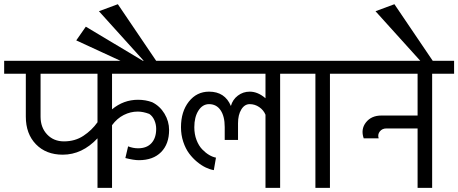

<svg xmlns="http://www.w3.org/2000/svg" viewBox="-40 -902 2201 922"><path d="M-20 -609.9H795.9V-547.9H498V-377Q553.2 -422.9 623 -422.9Q659.2 -422.9 690.9 -411.1Q728 -392.6 750 -356Q772 -319.3 772 -277.8Q772 -210.4 733.6 -171.6Q695.3 -132.8 627 -132.8Q602.1 -132.8 562 -143.1L575.2 -199.2Q599.1 -189.9 623 -189.9Q665 -189.9 687.5 -214.8Q710 -239.7 710 -283.2Q710 -305.2 701.2 -325Q692.4 -344.7 676.8 -355Q647 -366.2 621.1 -366.2Q586.9 -366.2 554.4 -349.9Q522 -333.5 498 -300.8V0H428.2V-237.8Q354.5 -159.2 261.2 -159.2Q181.2 -159.2 132.6 -209.2Q84 -259.3 84 -341.8V-547.9H-20ZM267.1 -223.1Q320.3 -223.1 360.6 -249.8Q400.9 -276.4 428.2 -314.9V-547.9H154.8V-341.8Q154.8 -289.6 186.3 -256.3Q217.8 -223.1 267.1 -223.1Z M671.9 -585.9 435.1 -848.1 525.9 -881.8 710 -609.9ZM629.9 -567.9 326.2 -708 372.1 -773.9 652.8 -606Z M772 -609.9H1410.2V-547.9H1305.2V0H1234.9V-351.1Q1225.6 -373.5 1204.8 -387.7Q1184.1 -401.9 1159.2 -401.9Q1134.3 -401.9 1118.7 -376.2Q1103 -350.6 1103 -310.1V-230H1039.1V-292Q1039.1 -343.3 1019.3 -372.6Q999.5 -401.9 963.9 -401.9Q932.6 -401.9 912.8 -370.8Q893.1 -339.8 893.1 -291Q893.1 -257.3 903.8 -229.5Q914.6 -201.7 931.2 -184.6Q947.8 -167.5 964.6 -157.7Q981.4 -147.9 997.1 -145L986.8 -85Q968.8 -87.9 948.5 -97.4Q928.2 -106.9 906.7 -124.5Q885.3 -142.1 868.2 -165Q851.1 -188 840.1 -220.9Q829.1 -253.9 829.1 -291Q829.1 -366.2 866.9 -414.1Q904.8 -461.9 963.9 -461.9Q1040 -461.9 1068.8 -393.1Q1077.1 -423.8 1102.3 -442.9Q1127.4 -461.9 1159.2 -461.9Q1198.2 -461.9 1234.9 -430.2V-547.9H772Z M1474.6 0V-547.9H1369.6V-609.9H1649.4V-547.9H1544.4V0Z M1609.4 -609.9H2140.6V-547.9H2035.2V0H1965.3V-285.2H1815.4Q1795.4 -285.2 1783.9 -270.8Q1772.5 -256.3 1778.3 -237.8H1706.5Q1691.4 -281.2 1717.3 -314.2Q1743.2 -347.2 1791.5 -347.2H1965.3V-547.9H1609.4Z M2000 -585.9 1763.2 -848.1 1854 -881.8 2038.1 -609.9Z"/></svg>

Font: LT Superior
Style: Regular
Weight: 400
Designer: Daniel Lyons
Foundry: LyonsType
Version: Version 1.000